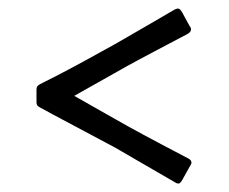

<svg xmlns="http://www.w3.org/2000/svg" viewBox="-20 -503 539 452"><path d="M65.9 -262.2V-291.5Q65.9 -298.3 69.1 -301.3Q72.3 -304.2 80.6 -308.1Q141.6 -338.4 220.2 -382.3L249.5 -398.4Q276.4 -413.6 325.7 -442.4Q375 -471.2 391.1 -480.5Q396 -482.9 398.9 -482.9Q403.8 -482.9 408.7 -474.1L426.8 -440.9Q429.7 -438 429.7 -434.1Q429.7 -427.7 421.9 -423.3Q404.3 -414.1 352.5 -386.7Q300.8 -359.4 278.8 -347.2L154.8 -277.3Q189.5 -257.3 252 -222.2L279.8 -206.5Q316.9 -186 360.8 -162.8Q404.8 -139.6 422.4 -130.4Q430.7 -126.5 430.7 -120.1Q430.7 -116.7 427.7 -112.8L409.2 -79.6Q404.3 -70.8 399.9 -70.8Q396.5 -70.8 392.1 -73.7L250.5 -155.8Q227.1 -168.5 160.2 -203.9Q93.3 -239.3 79.6 -247.1Q78.1 -248 74.2 -250Q70.3 -252 68.1 -254.6Q65.9 -257.3 65.9 -262.2Z"/></svg>

Font: David Libre
Style: Regular
Weight: 400
Version: Version 1.000